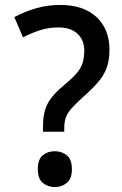

<svg xmlns="http://www.w3.org/2000/svg" viewBox="-20 -745 492 777"><path d="M224 -725Q318 -725 370.5 -676Q423 -627 423 -543Q423 -501 411.5 -470Q400 -439 376.5 -412Q353 -385 317 -353Q287 -326 270 -307Q253 -288 246.5 -269.5Q240 -251 240 -227V-212H154V-236Q154 -288 172 -324Q190 -360 240 -401Q271 -427 288.5 -446.5Q306 -466 313.5 -488Q321 -510 321 -540Q321 -583 293.5 -608.5Q266 -634 217 -634Q178 -634 143 -623Q108 -612 73 -594L38 -676Q80 -698 126 -711.5Q172 -725 224 -725ZM202 12Q173 12 153 -5Q133 -22 133 -60Q133 -100 153 -116.5Q173 -133 202 -133Q230 -133 250.5 -116.5Q271 -100 271 -60Q271 -22 250.5 -5Q230 12 202 12Z"/></svg>

Font: Noto Sans Tamil Medium
Style: Regular
Weight: 500
Designer: Jelle Bosma - Monotype Design Team
Foundry: Monotype Imaging Inc.
Version: Version 2.004; ttfautohint (v1.8.4.7-5d5b)